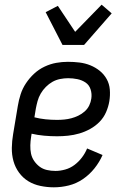

<svg xmlns="http://www.w3.org/2000/svg" viewBox="-20 -792 540 820"><path d="M210 8Q181 8 152.5 2Q124 -4 101 -18Q78 -32 61.5 -54.5Q45 -77 37.5 -104Q30 -131 30.5 -160.5Q31 -190 36 -219L56 -339Q60 -364 68 -389Q76 -414 91 -436.5Q106 -459 126 -477.5Q146 -496 170.5 -507.5Q195 -519 220 -523.5Q245 -528 270 -528Q295 -528 319.5 -525Q344 -522 366 -513Q388 -504 406 -489.5Q424 -475 435.5 -454.5Q447 -434 449 -409.5Q451 -385 447 -360Q443 -336 433 -313Q423 -290 405.5 -272Q388 -254 365.5 -241.5Q343 -229 319 -222Q295 -215 271 -212.5Q247 -210 224 -210Q196 -210 168.5 -212.5Q141 -215 115 -221L113 -208Q110 -190 109.5 -171.5Q109 -153 112.5 -136Q116 -119 126 -104.5Q136 -90 149.5 -80Q163 -70 180.5 -66Q198 -62 217 -62Q237 -62 258.5 -68Q280 -74 298 -87.5Q316 -101 330 -119.5Q344 -138 352 -158L418 -130Q405 -100 383.5 -73Q362 -46 334 -27Q306 -8 274 0Q242 8 210 8ZM224 -280Q239 -280 254.5 -281.5Q270 -283 285 -287Q300 -291 314.5 -298Q329 -305 341.5 -316Q354 -327 361 -341.5Q368 -356 370 -371Q373 -391 367 -410Q361 -429 345.5 -439.5Q330 -450 310.5 -454Q291 -458 271 -458Q254 -458 236.5 -454.5Q219 -451 204 -442.5Q189 -434 176 -421Q163 -408 154 -392.5Q145 -377 140.5 -360.5Q136 -344 133 -328L127 -291Q150 -285 174.5 -282.5Q199 -280 224 -280ZM247 -600 175 -740 227 -767 301 -656 414 -772 457 -735 339 -600Z"/></svg>

Font: Iosevka Term Curly
Style: Italic
Weight: 400
Italic angle: -9°
Designer: Belleve Invis
Foundry: Belleve Invis
Version: Version 32.3.0